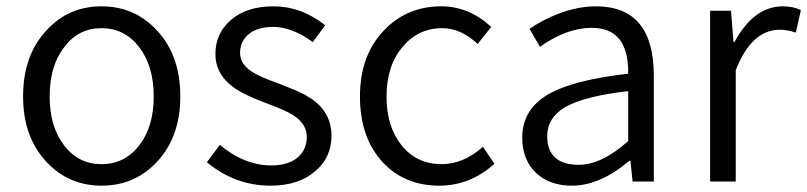

<svg xmlns="http://www.w3.org/2000/svg" viewBox="-20 -574 2552 607"><path d="M128 -61Q53 -140 53 -269Q53 -400 128 -479Q197 -554 301 -554Q405 -554 475 -479Q550 -400 550 -269Q550 -140 475 -61Q405 13 301 13Q198 13 128 -61ZM420 -114Q466 -173 466 -269Q466 -365 420 -425Q374 -485 301 -485Q228 -485 183 -425Q137 -366 137 -269Q137 -173 183 -114Q228 -55 301 -55Q374 -55 420 -114Z M634 -61 675 -116Q753 -51 838 -51Q892 -51 922 -77Q950 -102 950 -141Q950 -180 910 -208Q884 -225 824 -247Q748 -275 714 -301Q661 -342 661 -403Q661 -468 709 -510Q759 -554 844 -554Q933 -554 1008 -494L969 -441Q903 -489 844 -489Q793 -489 765 -465Q739 -442 739 -407Q739 -371 777 -347Q799 -332 861 -310L891 -298L920 -286Q953 -271 974 -255Q1028 -213 1028 -145Q1028 -77 978 -34Q925 13 835 13Q724 13 634 -61Z M1190 -61Q1118 -139 1118 -269Q1118 -400 1195 -479Q1267 -554 1375 -554Q1462 -554 1533 -489L1490 -435Q1437 -485 1378 -485Q1302 -485 1252 -425Q1202 -365 1202 -269Q1202 -173 1250 -114Q1298 -55 1376 -55Q1445 -55 1507 -110L1543 -56Q1466 13 1369 13Q1259 13 1190 -61Z M1676 -26Q1631 -68 1631 -139Q1631 -227 1712 -275Q1790 -321 1966 -341Q1968 -486 1851 -486Q1807 -486 1760 -467Q1724 -452 1687 -426L1654 -483Q1699 -513 1744 -530Q1806 -554 1864 -554Q2047 -554 2047 -335V0H1980L1973 -66H1970Q1877 13 1788 13Q1719 13 1676 -26ZM1966 -128V-286Q1827 -270 1766 -235Q1710 -201 1710 -144Q1710 -53 1810 -53Q1882 -53 1966 -128Z M2225 -540H2291L2299 -441H2302Q2363 -554 2455 -554Q2488 -554 2512 -542L2496 -471Q2469 -480 2445 -480Q2356 -480 2306 -352V0H2225Z"/></svg>

Font: Noto Sans CJK KR DemiLight
Style: Regular
Weight: 350
Designer: Ryoko NISHIZUKA à€õÀ (kana & ideographs); Paul D. Hunt (Latin, Greek & Cyrillic); Wenlong ZHANG NG  (bopomofo); Sandoll 
Foundry: Adobe Systems Incorporated
Version: Version 1.004 April 21, 2017